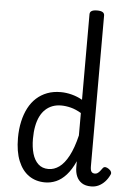

<svg xmlns="http://www.w3.org/2000/svg" viewBox="-65 -1062 766 1127"><g transform="rotate(5 317.5 -499.0)"><path d="M244 17Q189 17 148.5 -11Q108 -39 85.5 -94Q63 -149 63 -229Q63 -281 73 -326Q83 -371 101.5 -406.5Q120 -442 147.5 -467Q175 -492 210.5 -505.5Q246 -519 290 -519Q322 -519 355 -510.5Q388 -502 418 -485V-989Q418 -1002 428.5 -1008.5Q439 -1015 461 -1015Q483 -1015 493.5 -1008.5Q504 -1002 504 -989V-101Q504 -78 510.5 -69Q517 -60 531 -60Q539 -60 545.5 -64Q552 -68 559.5 -76.5Q567 -85 575 -97Q581 -104 590 -103Q599 -102 609 -95Q620 -88 624 -78.5Q628 -69 623 -61Q612 -37 595.5 -19.5Q579 -2 559 7.5Q539 17 515 17Q481 17 460 3Q439 -11 429 -34.5Q419 -58 419 -89Q419 -98 419 -106.5Q419 -115 419 -123Q396 -72 368 -41Q340 -10 308.5 3.5Q277 17 244 17ZM151 -232Q151 -183 162 -145Q173 -107 196.5 -85Q220 -63 257 -63Q290 -63 320 -84.5Q350 -106 375 -153Q400 -200 418 -275V-407Q386 -426 356.5 -433.5Q327 -441 299 -441Q272 -441 249 -432.5Q226 -424 207.5 -407Q189 -390 176.5 -365Q164 -340 157.5 -306.5Q151 -273 151 -232Z"/></g></svg>

Font: Playwrite PE
Style: Regular
Weight: 400
Designer: Veronika Burian, José Scaglione
Foundry: TypeTogether
Version: Version 1.002